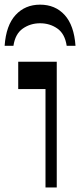

<svg xmlns="http://www.w3.org/2000/svg" viewBox="-60 -821 350 841"><path d="M139.3 0V-430.9H19.8V-550.5H188.6V0ZM115.5 -800.6Q181.9 -800.6 223.1 -755.4Q264.4 -710.2 270.7 -620.4H232.1Q224.4 -672.6 191.5 -695.9Q158.5 -719.1 115.5 -719.1Q73.2 -719.1 39.9 -695.9Q6.6 -672.6 -1.1 -620.4H-39.7Q-33.4 -710.2 8.4 -755.4Q50.1 -800.6 115.5 -800.6Z"/></svg>

Font: Savate ExtraLight
Style: Regular
Weight: 200
Designer: Max Esnée
Foundry: Plomb Type
Version: Version 2.000